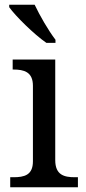

<svg xmlns="http://www.w3.org/2000/svg" viewBox="-20 -786 360 806"><path d="M36.1 -42H22.9V0H307.1V-42H293.9C249.5 -42 211.9 -51.3 211.9 -113.8V-536.1H33.2V-494.1H36.1C80.6 -494.1 118.2 -484.4 118.2 -425.8V-108.9C118.2 -50.3 81.5 -42 36.1 -42ZM18.6 -755.9C44.4 -719.2 123 -641.6 174.8 -606H212.9V-619.1C182.6 -658.7 147 -720.7 125.5 -766.1H18.6Z"/></svg>

Font: The Erased English
Style: Regular
Weight: 400
Designer: Monotype Design team + ligartures altered by 180 Amsterdam
Foundry: Monotype Imaging Inc.
Version: Version 1.030;Glyphs 3.1.2 (3151)